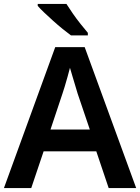

<svg xmlns="http://www.w3.org/2000/svg" viewBox="-20 -957 713 977"><path d="M533 0 470 -187H202L139 0H0L261 -717H411L673 0ZM375 -481Q371 -495 363.5 -519.5Q356 -544 348.5 -569.5Q341 -595 336 -612Q331 -592 323.5 -565.5Q316 -539 309 -515.5Q302 -492 298 -481L237 -298H437ZM318 -937Q332 -915 351 -887.5Q370 -860 390.5 -834.5Q411 -809 427 -790V-777H341Q323 -790 299 -809.5Q275 -829 250.5 -851Q226 -873 205 -893Q184 -913 172 -927V-937Z"/></svg>

Font: Noto Sans Javanese SemiBold
Style: Regular
Weight: 600
Version: Version 2.004